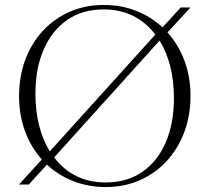

<svg xmlns="http://www.w3.org/2000/svg" viewBox="-20 -745 844 775"><path d="M399 -725Q469 -725 529.5 -701.2Q590 -677.5 636 -634.5L709.5 -715H749L656 -614Q700 -565.5 724.5 -500.2Q749 -435 749 -358.5Q749 -278 723.5 -210.8Q698 -143.5 652 -94Q606 -44.5 543.5 -17.2Q481 10 407 10Q336.5 10 276 -13.8Q215.5 -37.5 169.5 -80.5L96 0H56.5L149 -101.5Q105.5 -149.5 81.2 -214.8Q57 -280 57 -357Q57 -437 82.2 -504.2Q107.5 -571.5 153.5 -621Q199.5 -670.5 262 -697.8Q324.5 -725 399 -725ZM123 -367Q123 -296 138.2 -237.2Q153.5 -178.5 181 -134L607 -605.5Q529 -707 398.5 -707Q312 -707 250.5 -664Q189 -621 156 -544.5Q123 -468 123 -367ZM407 -8.5Q493 -8.5 554.8 -51.5Q616.5 -94.5 649.2 -170.8Q682 -247 682 -348Q682 -419 667 -477.8Q652 -536.5 624 -581L198.5 -109.5Q276 -8.5 407 -8.5Z"/></svg>

Font: Newsreader 72pt Light
Style: Regular
Weight: 300
Designer: Hugues Gentile
Foundry: Production Type
Version: Version 1.003; ttfautohint (v1.8.3)